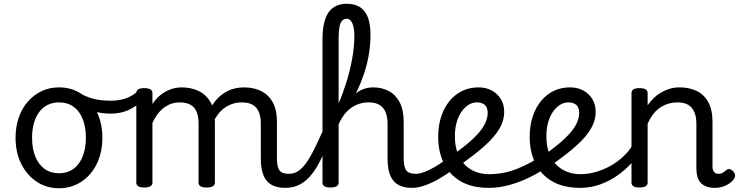

<svg xmlns="http://www.w3.org/2000/svg" viewBox="-20 -985 3941 1024"><path d="M295 19Q228 19 175.5 -16Q123 -51 93 -111.5Q63 -172 63 -250Q63 -309 80 -358Q97 -407 128.5 -443Q160 -479 202 -499Q244 -519 295 -519Q362 -519 414 -484.5Q466 -450 496 -389Q526 -328 526 -250Q526 -203 515 -162Q504 -121 483.5 -88Q463 -55 434.5 -31Q406 -7 370.5 6Q335 19 295 19ZM295 -61Q328 -61 354.5 -74Q381 -87 399.5 -112Q418 -137 428 -172Q438 -207 438 -250Q438 -308 421 -350.5Q404 -393 372 -416Q340 -439 295 -439Q262 -439 235 -426Q208 -413 189.5 -388Q171 -363 161 -328.5Q151 -294 151 -250Q151 -192 168.5 -149.5Q186 -107 218 -84Q250 -61 295 -61Z M569 -379Q520 -379 476 -392.5Q432 -406 369 -440Q356 -447 354 -458.5Q352 -470 357 -480Q362 -490 372 -495Q382 -500 393 -494Q437 -469 477 -458.5Q517 -448 572 -448Q603 -448 630.5 -454.5Q658 -461 680 -473.5Q702 -486 718 -503Q725 -511 734 -507.5Q743 -504 750 -494.5Q757 -485 757.5 -473.5Q758 -462 748 -454Q717 -427 689 -410.5Q661 -394 632 -386.5Q603 -379 569 -379Z M1502 17Q1468 17 1443 7.5Q1418 -2 1402 -21.5Q1386 -41 1378.5 -70.5Q1371 -100 1371 -140V-326Q1371 -361 1361 -386.5Q1351 -412 1328.5 -425.5Q1306 -439 1269 -439Q1243 -439 1216.5 -430Q1190 -421 1166 -400.5Q1142 -380 1123.5 -345Q1105 -310 1094 -259L1068 -258Q1068 -315 1083.5 -362.5Q1099 -410 1127.5 -445.5Q1156 -481 1195 -500Q1234 -519 1281 -519Q1332 -519 1371.5 -500Q1411 -481 1434 -440.5Q1457 -400 1457 -334V-140Q1457 -95 1470.5 -76.5Q1484 -58 1521 -58Q1535 -58 1541.5 -46.5Q1548 -35 1546.5 -20.5Q1545 -6 1534 5.5Q1523 17 1502 17ZM749 15Q728 15 717.5 8.5Q707 2 707 -11V-489Q707 -502 717.5 -508.5Q728 -515 749 -515Q771 -515 782 -508.5Q793 -502 793 -489V-430Q809 -455 828.5 -472Q848 -489 868.5 -499.5Q889 -510 909.5 -514.5Q930 -519 948 -519Q999 -519 1039 -500Q1079 -481 1102.5 -440.5Q1126 -400 1126 -334V-11Q1126 2 1115 8.5Q1104 15 1082 15Q1060 15 1049.5 8.5Q1039 2 1039 -11V-326Q1039 -362 1029 -387.5Q1019 -413 996.5 -426Q974 -439 936 -439Q918 -439 899 -433.5Q880 -428 860.5 -415Q841 -402 824 -381Q807 -360 793 -329V-11Q793 2 782 8.5Q771 15 749 15Z M1502 17Q1483 17 1476.5 5.5Q1470 -6 1474 -20.5Q1478 -35 1490 -46.5Q1502 -58 1521 -58Q1544 -58 1565 -69.5Q1586 -81 1607 -108Q1628 -135 1651.5 -181Q1675 -227 1705 -295Q1712 -312 1723.5 -313Q1735 -314 1743 -304.5Q1751 -295 1746 -279Q1722 -200 1695.5 -143.5Q1669 -87 1639.5 -51.5Q1610 -16 1576 0.5Q1542 17 1502 17Z M2178 17Q2144 17 2119 7.5Q2094 -2 2078 -21.5Q2062 -41 2054.5 -70.5Q2047 -100 2047 -140V-326Q2047 -361 2036.5 -386.5Q2026 -412 2004 -425.5Q1982 -439 1945 -439Q1919 -439 1892 -430Q1865 -421 1840.5 -400Q1816 -379 1797 -344.5Q1778 -310 1767 -259L1757 -314Q1780 -359 1802.5 -396.5Q1825 -434 1850 -461.5Q1875 -489 1904.5 -504Q1934 -519 1971 -519Q2016 -519 2052.5 -500Q2089 -481 2111 -440.5Q2133 -400 2133 -334V-140Q2133 -95 2146.5 -76.5Q2160 -58 2197 -58Q2211 -58 2218 -46.5Q2225 -35 2223.5 -20.5Q2222 -6 2211 5.5Q2200 17 2178 17ZM1742 15Q1720 15 1710 8.5Q1700 2 1700 -11V-776Q1700 -872 1732 -918.5Q1764 -965 1830 -965Q1872 -965 1900.5 -946.5Q1929 -928 1942.5 -891Q1956 -854 1956 -798Q1956 -769 1953 -739Q1950 -709 1944 -677Q1938 -645 1928 -612.5Q1918 -580 1904.5 -546Q1891 -512 1873.5 -477.5Q1856 -443 1834.5 -409Q1813 -375 1786 -341V-11Q1786 2 1775 8.5Q1764 15 1742 15ZM1786 -434Q1797 -458 1807 -486Q1817 -514 1826.5 -543.5Q1836 -573 1844 -605.5Q1852 -638 1858 -670.5Q1864 -703 1867 -735Q1870 -767 1870 -798Q1870 -821 1865.5 -841Q1861 -861 1852 -873Q1843 -885 1829 -885Q1815 -885 1805 -875Q1795 -865 1790.5 -841.5Q1786 -818 1786 -776Z M2178 17Q2164 17 2157.5 5.5Q2151 -6 2152.5 -20.5Q2154 -35 2165 -46.5Q2176 -58 2197 -58Q2218 -58 2245.5 -68.5Q2273 -79 2304 -97.5Q2335 -116 2366 -140Q2379 -151 2390.5 -147.5Q2402 -144 2409 -133Q2416 -122 2415.5 -108.5Q2415 -95 2403 -86Q2364 -56 2323.5 -32.5Q2283 -9 2245.5 4Q2208 17 2178 17Z M2367 -139Q2428 -181 2469 -215Q2510 -249 2534.5 -278Q2559 -307 2570 -333Q2581 -359 2581 -383Q2581 -413 2565 -426Q2549 -439 2523 -439Q2499 -439 2478 -425.5Q2457 -412 2440.5 -388Q2424 -364 2415 -331Q2406 -298 2406 -259Q2406 -208 2420 -170Q2434 -132 2459 -106.5Q2484 -81 2517 -68.5Q2550 -56 2589 -56Q2604 -56 2611 -45Q2618 -34 2618 -19.5Q2618 -5 2611 6Q2604 17 2589 17Q2496 17 2436 -18.5Q2376 -54 2346.5 -115.5Q2317 -177 2317 -255Q2317 -315 2333 -363.5Q2349 -412 2378 -447Q2407 -482 2446 -500.5Q2485 -519 2532 -519Q2573 -519 2603.5 -502Q2634 -485 2651.5 -456Q2669 -427 2669 -389Q2669 -359 2658 -329Q2647 -299 2621 -266Q2595 -233 2551 -195Q2507 -157 2442 -111Z M2587 17Q2578 17 2573 6Q2568 -5 2568 -19.5Q2568 -34 2573 -45Q2578 -56 2587 -56Q2668 -56 2740 -85.5Q2812 -115 2871 -156L2904 -98Q2859 -66 2806 -40Q2753 -14 2697.5 1.5Q2642 17 2587 17Z M2855 -139Q2916 -181 2957 -215Q2998 -249 3022.5 -278Q3047 -307 3058 -333Q3069 -359 3069 -383Q3069 -413 3053 -426Q3037 -439 3011 -439Q2987 -439 2966 -425.5Q2945 -412 2928.5 -388Q2912 -364 2903 -331Q2894 -298 2894 -259Q2894 -208 2908 -170Q2922 -132 2947 -106.5Q2972 -81 3005 -68.5Q3038 -56 3077 -56Q3092 -56 3099 -45Q3106 -34 3106 -19.5Q3106 -5 3099 6Q3092 17 3077 17Q2984 17 2924 -18.5Q2864 -54 2834.5 -115.5Q2805 -177 2805 -255Q2805 -315 2821 -363.5Q2837 -412 2866 -447Q2895 -482 2934 -500.5Q2973 -519 3020 -519Q3061 -519 3091.5 -502Q3122 -485 3139.5 -456Q3157 -427 3157 -389Q3157 -359 3146 -329Q3135 -299 3109 -266Q3083 -233 3039 -195Q2995 -157 2930 -111Z M3073 17Q3064 17 3059 6Q3054 -5 3054 -19.5Q3054 -34 3059 -45Q3064 -56 3073 -56Q3120 -56 3163.5 -69.5Q3207 -83 3243 -104.5Q3279 -126 3306.5 -152.5Q3334 -179 3349 -204Q3355 -214 3367.5 -211Q3380 -208 3389 -198.5Q3398 -189 3393 -179Q3377 -147 3346 -113Q3315 -79 3273.5 -49.5Q3232 -20 3181 -1.5Q3130 17 3073 17Z M3793 17Q3767 17 3748 10Q3729 3 3717 -10Q3705 -23 3699.5 -42.5Q3694 -62 3694 -86V-326Q3694 -361 3683.5 -386.5Q3673 -412 3651 -425.5Q3629 -439 3592 -439Q3570 -439 3548 -433Q3526 -427 3505 -414Q3484 -401 3466 -379Q3448 -357 3434 -325V-11Q3434 2 3423 8.5Q3412 15 3390 15Q3369 15 3358.5 8.5Q3348 2 3348 -11V-489Q3348 -502 3358.5 -508.5Q3369 -515 3390 -515Q3412 -515 3423 -508.5Q3434 -502 3434 -489V-424Q3449 -445 3467 -462.5Q3485 -480 3507 -492.5Q3529 -505 3553 -512Q3577 -519 3604 -519Q3656 -519 3695.5 -500Q3735 -481 3757.5 -440.5Q3780 -400 3780 -334V-96Q3780 -83 3784 -74.5Q3788 -66 3795.5 -62Q3803 -58 3812 -58Q3821 -58 3828.5 -61Q3836 -64 3843 -69.5Q3850 -75 3857 -80Q3865 -86 3875 -82Q3885 -78 3892 -70Q3900 -60 3900.5 -50Q3901 -40 3895 -31Q3884 -16 3867.5 -5Q3851 6 3832 11.5Q3813 17 3793 17Z"/></svg>

Font: Playwrite HU
Style: Regular
Weight: 400
Designer: Veronika Burian, José Scaglione
Foundry: TypeTogether
Version: Version 1.002